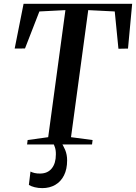

<svg xmlns="http://www.w3.org/2000/svg" viewBox="-20 -763 718 1014"><path d="M123 0 126 -23.5 234.5 -38.5 325.5 -709.5 188 -702.5 112 -507 57.5 -506.5 104.5 -743H678L656 -506.5L605.5 -505.5L586 -702.5L446 -709.5L355 -38.5L469 -23.5L466 0ZM280.5 -14.5 301 -12.5Q314 4 324.2 28.8Q334.5 53.5 334.5 84Q334.5 130.5 318 163.2Q301.5 196 272 213.2Q242.5 230.5 203 230.5Q182.5 230.5 163.2 225.8Q144 221 132.5 213.5L141 143Q149 147.5 162.8 150.8Q176.5 154 193 153.5Q232 153 253.5 126.2Q275 99.5 275 53Q275.5 30.5 269.8 14.2Q264 -2 258.5 -12.5Z"/></svg>

Font: Merriweather 120pt Medium
Style: Italic
Weight: 500
Italic angle: -7.8°
Version: Version 2.101